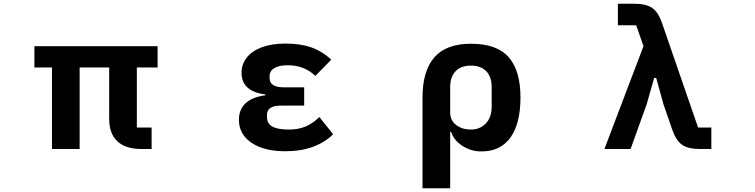

<svg xmlns="http://www.w3.org/2000/svg" viewBox="-20 -797 4040 1027"><path d="M258 0V-436H164V-550H823V-436H712V-115H791V0H737Q652 0 608 -41Q564 -82 564 -161V-436H406V0Z M1258 -156Q1258 -213 1295 -246Q1332 -279 1399 -287V-292Q1272 -308 1272 -408Q1272 -453 1299.5 -488.5Q1327 -524 1380 -544Q1433 -564 1507 -564Q1588 -564 1646.5 -543Q1705 -522 1752 -478L1667 -391Q1607 -448 1519 -448Q1472 -448 1447 -432.5Q1422 -417 1422 -390V-380Q1422 -330 1496 -330H1607V-232H1481Q1408 -232 1408 -182V-171Q1408 -137 1436 -120.5Q1464 -104 1526 -104Q1576 -104 1615 -120.5Q1654 -137 1688 -171L1762 -79Q1719 -36 1654.5 -12Q1590 12 1506 12Q1392 12 1325 -33.5Q1258 -79 1258 -156Z M2240 -276Q2240 -418 2303.5 -490.5Q2367 -563 2499 -563Q2638 -563 2701 -491Q2764 -419 2764 -276Q2764 -136 2710.5 -61.5Q2657 13 2555 13Q2499 13 2453 -17Q2407 -47 2393 -92H2388V210H2240ZM2610 -228V-331Q2610 -386 2581 -416Q2552 -446 2499 -446Q2446 -446 2417 -416Q2388 -386 2388 -331V-194Q2388 -153 2420 -128.5Q2452 -104 2499 -104Q2547 -104 2578.5 -136.5Q2610 -169 2610 -228Z M3213 0 3422 -550 3383 -662H3285V-777H3373Q3436 -777 3468.5 -754.5Q3501 -732 3521 -674L3714 -115H3785V0H3724Q3661 0 3628.5 -22.5Q3596 -45 3576 -103L3529 -239L3490 -380H3479L3439 -239L3353 0Z"/></svg>

Font: IBM Plex Sans JP
Style: Bold
Weight: 700
Designer: Mike Abbink; Paul van der Laan; Pieter van Rosmalen; Wujin Sim; Yejin Wi; Jinhee Kim; Boomi Park; Yona Kim; Kichan Ma
Foundry: Sandoll Inc.
Version: Version 1.001